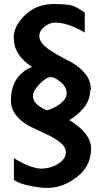

<svg xmlns="http://www.w3.org/2000/svg" viewBox="-20 -754 507 951"><path d="M430.2 -310.1 426.8 -306.2Q426.8 -281.2 417.2 -257.8Q407.7 -234.4 391.8 -216.1Q376 -197.8 359.1 -184.1Q342.3 -170.4 323.2 -159.2Q429.7 -94.7 431.2 -19Q431.2 68.8 360.8 123Q291 176.8 212.9 176.8Q183.6 176.8 131.8 167Q76.7 156.7 48.8 137.2V29.8Q131.3 79.6 183.1 81.1Q210.4 81.5 238.5 71.8Q266.6 62 286.4 43Q306.2 23.9 306.2 1Q306.2 -26.4 277.8 -48.8Q259.8 -63.5 235.6 -76.4Q211.4 -89.4 177.7 -104.5Q144 -119.6 129.9 -127Q89.8 -147.5 62 -180.2Q34.2 -212.9 34.2 -256.8Q34.2 -377.9 138.2 -422.9Q47.9 -481.4 47.9 -566.9Q47.9 -626 105 -680.2Q161.6 -733.9 245.1 -733.9Q305.7 -733.9 331.1 -728Q356 -722.2 399.9 -691.9V-592.8Q316.4 -642.1 253.9 -642.1Q225.6 -642.1 200.2 -621.8Q174.8 -601.6 174.8 -576.2Q174.8 -549.3 202.1 -524.9Q218.8 -510.3 241.2 -496.3Q263.7 -482.4 294.9 -466.1Q326.2 -449.7 339.8 -441.9Q377.9 -419.4 404.1 -386.2Q430.2 -353 430.2 -310.1ZM215.8 -207 213.9 -208Q246.6 -215.8 278.3 -240.2Q310.1 -264.6 310.1 -292Q310.1 -323.7 279.8 -348.1Q250 -372.1 232.9 -372.1Q208.5 -372.1 175.8 -337.9Q143.1 -303.7 143.1 -277.8Q143.1 -252.9 169.9 -231.9Q196.3 -211.4 215.8 -207Z"/></svg>

Font: Perun
Style: Bold
Weight: 700
Foundry: Copyright (c) Stefan Peev, Context Ltd, 2016
Version: Version 1.0000